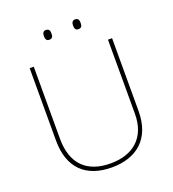

<svg xmlns="http://www.w3.org/2000/svg" viewBox="-159 -1015 1030 1145"><g transform="rotate(-20 356.0 -442.5)"><path d="M240 -864C240 -847 245 -833 263 -833C285 -833 288 -847 288 -864C288 -880 285 -895 263 -895C245 -895 240 -880 240 -864ZM425 -864C425 -847 430 -833 448 -833C470 -833 473 -847 473 -864C473 -880 470 -895 448 -895C430 -895 425 -880 425 -864ZM618 -252V-714H592V-244C592 -92 498 -15 356 -15C207 -15 121 -96 121 -256V-714H95V-254C95 -81 190 10 355 10C510 10 618 -74 618 -252Z"/></g></svg>

Font: Noto Sans Gurmukhi Thin
Style: Regular
Weight: 100
Designer: Jelle Bosma - Monotype Design Team
Foundry: Monotype Imaging Inc.
Version: Version 2.004